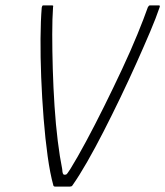

<svg xmlns="http://www.w3.org/2000/svg" viewBox="-20 -693 614 713"><path d="M185 0Q182 0 180 -1.5Q178 -3 178 -5Q166 -48 157 -112.5Q148 -177 142 -253Q136 -329 133 -405.5Q130 -482 130.5 -549.5Q131 -617 135 -665Q136 -669 137 -671Q138 -673 141 -673H172Q177 -673 177.5 -671.5Q178 -670 177 -667Q174 -625 174 -565Q174 -505 176 -436.5Q178 -368 182.5 -299Q187 -230 194.5 -169.5Q202 -109 211 -65Q211 -61 212 -54.5Q213 -48 216 -45Q218 -44 220.5 -44Q223 -44 226 -45Q230 -48 233.5 -54Q237 -60 241 -65Q267 -107 299.5 -167.5Q332 -228 366.5 -297.5Q401 -367 433.5 -436.5Q466 -506 490.5 -566Q515 -626 529 -666Q531 -669 532.5 -671Q534 -673 537 -673H570Q573 -673 573.5 -671Q574 -669 572 -664Q560 -628 537.5 -575Q515 -522 487 -459.5Q459 -397 427.5 -331.5Q396 -266 364.5 -204.5Q333 -143 303.5 -91.5Q274 -40 250 -6Q248 -2 245 -1Q242 0 239 0Z"/></svg>

Font: Glory ExtraLight
Style: Italic
Weight: 250
Italic angle: -12°
Version: Version 1.011